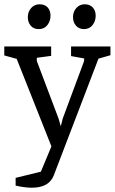

<svg xmlns="http://www.w3.org/2000/svg" viewBox="-42 -711 536 897"><path d="M106 166Q89 166 68 163Q47 160 31 156V120L149 91L219 -77L229 -30L209 0L36 -436L-22 -452V-494H197V-450L130 -441V-426L232 -156L242 -121L251 -157L351 -426V-438L290 -449V-494H474V-453L418 -437L209 109Q198 137 172.5 151.5Q147 166 106 166ZM350 -575Q327 -575 313 -591Q299 -607 299 -631Q299 -656 314.5 -673.5Q330 -691 354 -691Q377 -691 391 -676.5Q405 -662 405 -637Q405 -613 390.5 -594Q376 -575 350 -575ZM139 -575Q115 -575 101.5 -591Q88 -607 88 -631Q88 -656 103.5 -673.5Q119 -691 143 -691Q167 -691 180.5 -676.5Q194 -662 194 -637Q194 -613 179.5 -594Q165 -575 139 -575Z"/></svg>

Font: Faustina
Style: Regular
Weight: 400
Designer: Alfonso Garcia
Foundry: http://www.omnibus-type.com
Version: Version 1.200